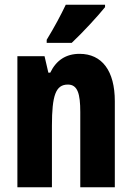

<svg xmlns="http://www.w3.org/2000/svg" viewBox="-20 -786 554 806"><path d="M421 -756V-766H256C235 -722 209 -673 176 -619V-606H281C329 -651 393 -721 421 -756ZM314 -560C257 -560 216 -533 191 -481H183L167 -550H53V0H198V-258C198 -386 214 -431 265 -431C306 -431 317 -392 317 -316V0H462V-361C462 -489 408 -560 314 -560Z"/></svg>

Font: Noto Sans Thai Looped ExtraCondensed ExtraBold
Style: Regular
Weight: 800
Width: 2
Designer: Sasikarn Vongin, Ben Mitchell
Foundry: The Fontpad Ltd
Version: Version 1.001